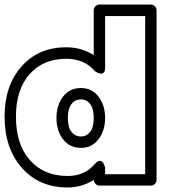

<svg xmlns="http://www.w3.org/2000/svg" viewBox="-40 -787 750 840"><path d="M-20 -276.9Q-20 -412.1 54 -496.1Q127.9 -580.1 250 -580.1Q316.9 -580.1 370.1 -545.9V-742.2Q370.1 -752.9 377.9 -760Q385.7 -767.1 395 -767.1H620.1Q630.9 -767.1 637.9 -759.3Q645 -751.5 645 -742.2V0Q645 10.7 637.2 17.8Q629.4 24.9 620.1 24.9H395Q384.8 24.9 377.9 17.6Q371.1 10.3 370.1 0Q318.4 33.2 255.9 33.2Q131.3 33.2 55.7 -52.7Q-20 -138.7 -20 -276.9ZM29.8 -276.9Q29.8 -155.3 90.8 -86.2Q151.9 -17.1 255.9 -17.1Q331.5 -17.1 376 -70.8Q390.6 -86.4 400.4 -82.8Q410.2 -79.1 415 -67.4L419.9 -55.2V-24.9H595.2V-716.8H419.9V-491.2Q419.9 -478 415.3 -471.4Q410.6 -464.8 404.3 -464.8Q397.9 -464.8 391.6 -467Q385.3 -469.2 380.9 -472.2L376 -475.1Q329.6 -529.8 250 -529.8Q148.9 -529.8 89.4 -462.4Q29.8 -395 29.8 -276.9ZM314 -401.9Q362.3 -401.9 391.1 -364Q419.9 -326.2 419.9 -271Q419.9 -215.8 391.1 -178Q362.3 -140.1 314 -140.1Q264.6 -140.1 235.8 -177.7Q207 -215.3 207 -271Q207 -326.7 235.8 -364.3Q264.6 -401.9 314 -401.9ZM314 -189.9Q338.9 -189.9 354.5 -210.2Q370.1 -230.5 370.1 -271Q370.1 -311.5 354.5 -331.8Q338.9 -352.1 314 -352.1Q288.6 -352.1 272.7 -331.8Q256.8 -311.5 256.8 -271Q256.8 -230.5 272.7 -210.2Q288.6 -189.9 314 -189.9Z"/></svg>

Font: Trueno Black Outline
Style: Regular
Weight: 900
Width: 6
Designer: Julieta Ulanovsky
Foundry: Julieta Ulanovsky
Version: Version 3.001b | FøM Fix